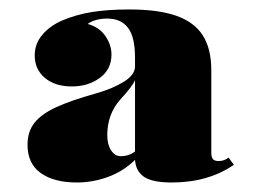

<svg xmlns="http://www.w3.org/2000/svg" viewBox="-20 -742 535 402"><path d="M422.4 -595.2V-422.9Q422.4 -413.1 425.8 -408.9Q429.2 -404.8 437.5 -404.8Q449.7 -404.8 458.5 -412.1L469.7 -397Q416 -359.9 339.4 -359.9Q298.8 -359.9 281.5 -371.8Q264.2 -383.8 262.7 -407.2Q238.3 -383.3 206.3 -371.6Q174.3 -359.9 140.6 -359.9Q93.3 -359.9 65.4 -379.6Q37.6 -399.4 37.6 -439Q37.6 -466.3 52.2 -484.9Q66.9 -503.4 97.7 -517.6Q128.4 -531.7 182.6 -546.9Q216.3 -556.6 239.5 -571Q262.7 -585.4 262.7 -603V-621.1Q262.7 -664.6 248 -683.8Q233.4 -703.1 204.6 -703.1Q179.2 -703.1 163.6 -691.9Q188 -685.1 200.7 -666.5Q213.4 -647.9 213.4 -627.9Q213.4 -596.7 189 -578.9Q164.6 -561 130.4 -561Q95.2 -561 74 -578.9Q52.7 -596.7 52.7 -626Q52.7 -650.4 68.6 -669.2Q84.5 -688 110.4 -699.2Q139.2 -711.4 172.4 -716.8Q205.6 -722.2 250.5 -722.2Q311.5 -722.2 349.1 -709Q386.7 -695.8 404.5 -668Q422.4 -640.1 422.4 -595.2ZM232.4 -534.2Q204.6 -503.4 204.6 -459Q204.6 -439.5 212.6 -427.2Q220.7 -415 232.4 -415Q250 -415 262.7 -424.8V-574.2Q257.8 -562 232.4 -534.2Z"/></svg>

Font: TypoPRO Playfair Display
Style: Regular
Weight: 900
Designer: Claus Eggers Sørensen
Foundry: Claus Eggers Sørensen
Version: Version 1.004;PS 001.004;hotconv 1.0.70;makeotf.lib2.5.58329